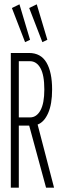

<svg xmlns="http://www.w3.org/2000/svg" viewBox="-20 -868 290 888"><path d="M30 0V-623H114Q169 -623 195 -578.5Q221 -534 221 -454Q221 -386 202.5 -344.5Q184 -303 154 -292L230 0H193L115 -287H67V0ZM67 -325H119Q149 -325 167 -357.5Q185 -390 185 -454Q185 -521 167 -553Q149 -585 118 -585H67ZM96 -673 35 -831 70 -848 119 -684ZM176 -673 115 -831 150 -848 199 -684Z"/></svg>

Font: Inconsolata UltraCondensed Light
Style: Regular
Weight: 300
Width: 1
Monospace: yes
Designer: Raph Levien, Cyreal, Brenton Simpson
Foundry: Raph Levien, Cyreal, Google
Version: Version 3.001; ttfautohint (v1.8.2.53-6de2)